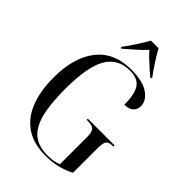

<svg xmlns="http://www.w3.org/2000/svg" viewBox="-271 -1040 1158 1158"><g transform="rotate(45 308.5 -460.5)"><path d="M346 10Q245 10 179 -34.5Q113 -79 80.5 -161.5Q48 -244 48 -358Q48 -531 124.5 -627.5Q201 -724 345 -724Q445 -724 494 -689.5Q543 -655 543 -610Q543 -580 524 -562.5Q505 -545 466 -544Q466 -632 439.5 -673Q413 -714 345 -714Q242 -714 194 -630.5Q146 -547 146 -358Q146 -231 166.5 -152Q187 -73 232.5 -36.5Q278 0 354 0Q410 0 445 -16V-247Q445 -289 431.5 -304Q418 -319 380 -319H370V-329H598V-319H592Q559 -319 548 -303.5Q537 -288 537 -244V-35Q493 -12 447 -1Q401 10 346 10ZM208 -781Q231 -811 259 -854Q287 -897 306 -931H371Q389 -897 417 -854Q445 -811 468 -781V-771H460Q447 -782 423 -803Q399 -824 375.5 -846.5Q352 -869 339 -885Q313 -857 278.5 -826.5Q244 -796 215 -771H208Z"/></g></svg>

Font: Noto Serif Display Condensed
Style: Regular
Weight: 400
Width: 3
Designer: Monotype Design Team
Foundry: Monotype Imaging Inc.
Version: Version 2.009